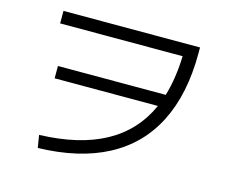

<svg xmlns="http://www.w3.org/2000/svg" viewBox="-99 -827 1137 971"><g transform="rotate(15 469.0 -341.5)"><path d="M704.6 -352.5H164.1V-417H728.5Q756.8 -510.7 760.3 -627.9H119.1V-693.4H834V-663.1Q834 -449.2 758.8 -300.8Q683.6 -152.3 535.9 -74Q388.2 4.4 172.9 9.8L162.1 -55.7Q371.1 -62.5 506.1 -136.5Q641.1 -210.4 704.6 -352.5Z"/></g></svg>

Font: Pretendard
Style: Regular
Weight: 400
Designer: Base glyphs from Inter by Rasmus Andersson; Hangeul glyphs from Noto Sans CJK(Source Han Sans) by Jang Soo-young and Kan
Foundry: Kil Hyung-jin
Version: Version 1.309